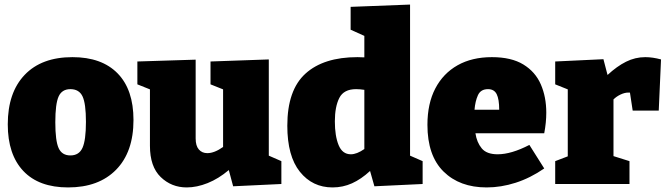

<svg xmlns="http://www.w3.org/2000/svg" viewBox="-20 -805 2926 840"><path d="M297 -555Q425 -555 494.5 -484Q564 -413 564 -280Q564 -140 488 -62.5Q412 15 278 15Q150 15 82 -57Q14 -129 14 -261Q14 -400 88 -477.5Q162 -555 297 -555ZM288 -415Q251 -415 236.5 -383Q222 -351 222 -270Q222 -189 236.5 -157Q251 -125 288 -125Q326 -125 341 -158.5Q356 -192 356 -272Q356 -352 341 -383.5Q326 -415 288 -415Z M797 15Q730 15 683 -30.5Q636 -76 636 -167V-414L581 -436V-536L836 -544V-199Q836 -167 850 -151Q864 -135 887 -135Q918 -135 956 -162V-414L901 -436V-536L1156 -545V-124L1211 -100V0L1000 10L981 -61Q936 -23 888.5 -4Q841 15 797 15Z M1435 15Q1347 15 1292 -53.5Q1237 -122 1237 -255Q1237 -411 1316.5 -483Q1396 -555 1544 -555Q1559 -555 1574 -554V-648L1514 -675V-775L1774 -785V-124L1829 -100V0L1618 10L1599 -57Q1560 -21 1520 -3Q1480 15 1435 15ZM1515 -130Q1541 -130 1574 -153V-412Q1554 -415 1538 -415Q1484 -415 1464.5 -376.5Q1445 -338 1445 -274Q1445 -210 1461.5 -170Q1478 -130 1515 -130Z M2109 15Q1991 15 1920.5 -54.5Q1850 -124 1850 -259Q1850 -352 1884.5 -418Q1919 -484 1982 -519.5Q2045 -555 2132 -555Q2217 -555 2269.5 -523Q2322 -491 2346 -436Q2370 -381 2370 -312Q2370 -269 2361 -222H2060Q2066 -182 2087.5 -156Q2109 -130 2157 -130Q2217 -130 2296 -171L2361 -68Q2300 -26 2236 -5.5Q2172 15 2109 15ZM2115 -415Q2083 -415 2071 -388.5Q2059 -362 2056 -325H2164Q2164 -371 2153 -393Q2142 -415 2115 -415Z M2409 0V-100L2464 -121V-414L2409 -436V-536L2620 -546L2638 -477Q2679 -515 2719 -535Q2759 -555 2803 -555Q2835 -555 2872 -545L2862 -321H2748L2736 -400Q2733 -400 2729 -400Q2713 -400 2695 -391.5Q2677 -383 2664 -370V-122L2734 -100V0Z"/></svg>

Font: Bitter Black
Style: Regular
Weight: 900
Designer: Sol Matas, and Bitter project Authors
Foundry: Sol Matas
Version: Version 2.001